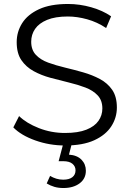

<svg xmlns="http://www.w3.org/2000/svg" viewBox="-20 -726 655 966"><path d="M307 6Q229 6 157.5 -19.5Q86 -45 47 -85L76 -142Q113 -106 175.5 -81.5Q238 -57 307 -57Q373 -57 414.5 -73.5Q456 -90 475.5 -118Q495 -146 495 -180Q495 -221 471.5 -246Q448 -271 410 -285.5Q372 -300 326 -311Q280 -322 234 -334.5Q188 -347 149.5 -368Q111 -389 87.5 -423.5Q64 -458 64 -514Q64 -566 91.5 -609.5Q119 -653 176 -679.5Q233 -706 322 -706Q381 -706 439 -689.5Q497 -673 539 -644L514 -585Q469 -615 418.5 -629Q368 -643 321 -643Q258 -643 217 -626Q176 -609 156.5 -580.5Q137 -552 137 -516Q137 -475 160.5 -450Q184 -425 222.5 -411Q261 -397 307 -386Q353 -375 398.5 -362Q444 -349 482.5 -328.5Q521 -308 544.5 -274Q568 -240 568 -185Q568 -134 540 -90.5Q512 -47 454.5 -20.5Q397 6 307 6ZM299 220Q274 220 253.5 214Q233 208 215 197L232 159Q247 168 263.5 173Q280 178 298 178Q328 178 344 165.5Q360 153 360 131Q360 111 344.5 98Q329 85 298 85H275L299 -6H342L327 52Q368 55 390 77.5Q412 100 412 133Q412 173 380.5 196.5Q349 220 299 220Z"/></svg>

Font: Modern
Style: Small
Weight: 400
Designer: Julieta Ulanovsky
Foundry: Julieta Ulanovsky
Version: Version 8.000